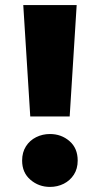

<svg xmlns="http://www.w3.org/2000/svg" viewBox="-20 -720 392 755"><path d="M99 -262 71.5 -700H281.5L254 -262ZM176.5 15Q132.5 15 99.8 -13Q67 -41 67 -88.5Q67 -121 82 -144.5Q97 -168 122 -180.5Q147 -193 176.5 -193Q221 -193 253.2 -165.2Q285.5 -137.5 285.5 -88.5Q285.5 -56.5 270.5 -33.2Q255.5 -10 230.8 2.5Q206 15 176.5 15Z"/></svg>

Font: Geologica ExtraBold
Style: Regular
Weight: 800
Designer: Sindre Bremnes, Frode Helland
Foundry: Monokrom Skriftforlag AS
Version: Version 1.010;gftools[0.9.28]